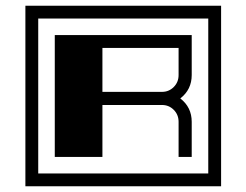

<svg xmlns="http://www.w3.org/2000/svg" viewBox="-20 -683 864 673"><path d="M755 -663V-30H69V-663ZM710 -618H114V-75H710ZM612 -338Q652 -307 652 -256V-133H606V-256Q606 -281 589 -298Q572 -315 548 -315H339V-133H172V-560H652V-420Q652 -369 612 -338ZM339 -515V-361H548Q572 -361 589 -378Q606 -395 606 -420V-515Z"/></svg>

Font: Geostar Fill
Style: Regular
Weight: 400
Designer: Joe Prince
Foundry: Joe Prince
Version: Version 1.002